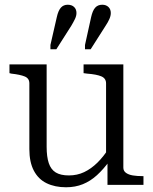

<svg xmlns="http://www.w3.org/2000/svg" viewBox="-20 -781 646 811"><path d="M177 -509V-161Q177 -119 186 -92Q195 -65 215.5 -52.5Q236 -40 271 -40Q306 -40 335.5 -54Q365 -68 391.5 -94Q418 -120 442 -158L444 -103Q417 -66 389.5 -41Q362 -16 330 -3Q298 10 259 10Q212 10 177 -7Q142 -24 123 -60Q104 -96 104 -151V-429Q104 -450 84.5 -458Q65 -466 28 -470L20 -472V-509ZM501 -509V-73Q501 -59 512 -51Q523 -43 541 -40Q559 -37 583 -37H586V0H434V-108L428 -116V-429Q428 -450 408 -458.5Q388 -467 348 -470L333 -472V-509ZM220 -709Q226 -736 237 -748.5Q248 -761 266 -761Q283 -761 293 -751.5Q303 -742 303 -726Q303 -714 296.5 -700.5Q290 -687 281 -672L218 -573H193V-591ZM365 -709Q371 -736 382 -748.5Q393 -761 412 -761Q428 -761 438 -751.5Q448 -742 448 -726Q448 -714 442 -700.5Q436 -687 426 -672L363 -573H339V-591Z"/></svg>

Font: Roboto Serif 36pt Light
Style: Regular
Weight: 300
Designer: Greg Gazdowicz
Foundry: Commercial Type
Version: Version 1.008